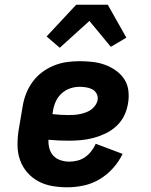

<svg xmlns="http://www.w3.org/2000/svg" viewBox="-20 -788 640 816"><path d="M266 8Q233 8 201.5 2.5Q170 -3 143 -17.5Q116 -32 96 -55Q76 -78 65.5 -107Q55 -136 54.5 -168.5Q54 -201 59 -234L76 -334Q80 -361 90 -387.5Q100 -414 117 -438Q134 -462 157.5 -480Q181 -498 208 -509Q235 -520 262.5 -524Q290 -528 317 -528Q345 -528 372.5 -525Q400 -522 425 -513Q450 -504 471.5 -489Q493 -474 507.5 -452.5Q522 -431 525.5 -403.5Q529 -376 524 -348Q520 -322 508 -297Q496 -272 475 -252.5Q454 -233 429 -221Q404 -209 378 -202Q352 -195 325.5 -192.5Q299 -190 273 -190Q251 -190 229 -191Q207 -192 186 -194Q185 -175 190 -157Q195 -139 207 -126Q219 -113 237.5 -107Q256 -101 275 -101Q292 -101 309.5 -105.5Q327 -110 342 -120.5Q357 -131 368.5 -146Q380 -161 387 -177L501 -134Q486 -102 460.5 -73.5Q435 -45 403 -26Q371 -7 335.5 0.5Q300 8 266 8ZM273 -299Q285 -299 297.5 -300Q310 -301 321.5 -303.5Q333 -306 345.5 -310.5Q358 -315 368 -322.5Q378 -330 385.5 -341Q393 -352 395 -364Q397 -379 390 -391Q383 -403 371 -409Q359 -415 345 -417Q331 -419 317 -419Q297 -419 277 -412Q257 -405 241 -390Q225 -375 216.5 -355.5Q208 -336 205 -316L203 -303Q221 -301 238 -300Q255 -299 273 -299ZM234 -585 178 -633 304 -768H438L517 -628L451 -589L360 -699Z"/></svg>

Font: Iosevka HT Extrabold Extended
Style: Italic
Weight: 800
Width: 7
Italic angle: -9°
Monospace: yes
Designer: Belleve Invis
Foundry: Belleve Invis
Version: Version 32.3.0; ttfautohint (v1.8.4)